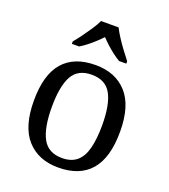

<svg xmlns="http://www.w3.org/2000/svg" viewBox="-141 -867 859 978"><g transform="rotate(20 288.5 -378.0)"><path d="M287 10Q179 10 117 -59Q55 -128 55 -269Q55 -409 114.5 -477.5Q174 -546 290 -546Q398 -546 460 -477.5Q522 -409 522 -269Q522 -128 462.5 -59Q403 10 287 10ZM289 -42Q339 -42 369 -67.5Q399 -93 412 -144Q425 -195 425 -269Q425 -381 394 -437Q363 -493 288 -493Q213 -493 182.5 -437Q152 -381 152 -269Q152 -157 183 -99.5Q214 -42 289 -42ZM138 -619Q154 -638 173 -664Q192 -690 210 -717Q228 -744 238 -766H333Q344 -744 361.5 -717Q379 -690 398.5 -664Q418 -638 433 -619V-606H394Q375 -617 355.5 -632Q336 -647 318 -663.5Q300 -680 285 -696Q270 -680 252 -663.5Q234 -647 215 -632Q196 -617 177 -606H138Z"/></g></svg>

Font: Noto Serif Sinhala
Style: Regular
Weight: 400
Designer: Jelle Bosma - Monotype Design Team
Foundry: Monotype Imaging Inc.
Version: Version 2.006